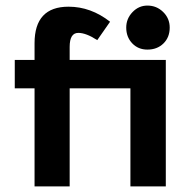

<svg xmlns="http://www.w3.org/2000/svg" viewBox="-20 -669 677 689"><path d="M448 -352H230V0H104V-352H33V-454H104V-514Q104 -645 226 -645Q306 -645 375 -591L329 -525Q289 -551 261 -551Q230 -551 230 -501V-454H575V0H448ZM433 -570Q433 -602 455.5 -625.5Q478 -649 509 -649Q542 -649 565.5 -626Q589 -603 589 -570Q589 -535 566.5 -513Q544 -491 509 -491Q476 -491 454.5 -513.5Q433 -536 433 -570Z"/></svg>

Font: Tajawal
Style: Bold
Weight: 700
Designer: Boutros Fonts
Foundry: Created by Boutros International 2017
Version: Version 1.700